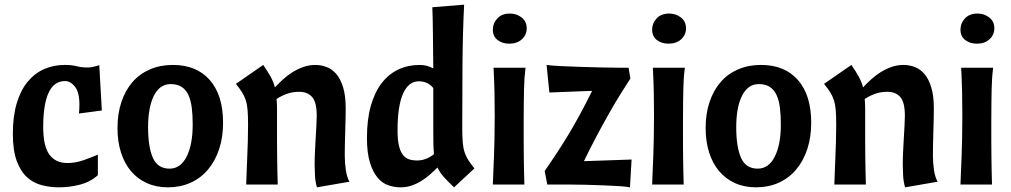

<svg xmlns="http://www.w3.org/2000/svg" viewBox="-20 -790 4328 822"><path d="M35 -217Q35 -292 51.5 -347.5Q68 -403 98 -439.5Q128 -476 168.5 -494Q209 -512 257 -512Q288 -512 308.5 -506.5Q329 -501 354 -501Q365 -501 375 -503Q385 -505 405 -511L416 -317L318 -304Q319 -314 319.5 -322.5Q320 -331 320 -341Q320 -396 300.5 -419.5Q281 -443 259 -443Q211 -443 188 -393Q165 -343 165 -246Q165 -164 191.5 -128Q218 -92 269 -92Q304 -92 338.5 -104.5Q373 -117 399 -128V-40Q367 -11 322.5 0.5Q278 12 232 12Q195 12 159.5 3Q124 -6 96.5 -30.5Q69 -55 52 -100Q35 -145 35 -217Z M711 -430Q664 -430 639 -380.5Q614 -331 614 -245Q614 -161 634.5 -114.5Q655 -68 706 -68Q753 -68 779 -119.5Q805 -171 805 -257Q805 -297 801 -329Q797 -361 786.5 -383.5Q776 -406 757.5 -418Q739 -430 711 -430ZM483 -242Q483 -304 500 -354Q517 -404 547.5 -439Q578 -474 622 -493Q666 -512 720 -512Q822 -512 878.5 -447Q935 -382 935 -265Q935 -202 918 -151Q901 -100 870 -63.5Q839 -27 795.5 -7.5Q752 12 699 12Q649 12 609 -6Q569 -24 541 -57Q513 -90 498 -137Q483 -184 483 -242Z M1107 -512Q1127 -483 1139 -461Q1151 -439 1157 -416Q1172 -432 1191 -449.5Q1210 -467 1231.5 -480.5Q1253 -494 1278 -503Q1303 -512 1330 -512Q1355 -512 1378.5 -503Q1402 -494 1420 -473Q1438 -452 1449 -416Q1460 -380 1460 -326Q1460 -312 1459.5 -285Q1459 -258 1458 -227.5Q1457 -197 1456.5 -169Q1456 -141 1456 -126Q1456 -93 1460.5 -62.5Q1465 -32 1476 -12L1337 12Q1330 -11 1328.5 -38Q1327 -65 1327 -85Q1327 -113 1328.5 -142.5Q1330 -172 1331.5 -199.5Q1333 -227 1334.5 -251.5Q1336 -276 1336 -294Q1336 -353 1316 -375Q1296 -397 1261 -397Q1232 -397 1207.5 -388Q1183 -379 1164 -366Q1166 -347 1166 -324Q1166 -301 1166 -271Q1166 -225 1166 -188Q1166 -151 1166.5 -119Q1167 -87 1167.5 -58.5Q1168 -30 1169 0H1034Q1035 -24 1036 -54Q1037 -84 1038.5 -117.5Q1040 -151 1041 -186.5Q1042 -222 1042 -255Q1042 -294 1040 -318.5Q1038 -343 1032 -361.5Q1026 -380 1016 -395.5Q1006 -411 990 -431Z M1924 12Q1896 -14 1879 -33.5Q1862 -53 1853 -73Q1838 -58 1821 -43Q1804 -28 1784 -15.5Q1764 -3 1742 4.5Q1720 12 1695 12Q1668 12 1642 3Q1616 -6 1596 -30Q1576 -54 1563.5 -95Q1551 -136 1551 -200Q1551 -278 1567.5 -336.5Q1584 -395 1614 -434Q1644 -473 1685.5 -492.5Q1727 -512 1777 -512Q1808 -512 1835 -497Q1834 -578 1833.5 -640Q1833 -702 1831 -759L1967 -770Q1961 -648 1960 -513.5Q1959 -379 1959 -245Q1959 -206 1961 -181.5Q1963 -157 1969 -138.5Q1975 -120 1985 -104.5Q1995 -89 2011 -69ZM1765 -103Q1787 -103 1805 -110.5Q1823 -118 1838 -130Q1836 -149 1835.5 -173Q1835 -197 1835 -229V-413Q1812 -442 1773 -442Q1729 -442 1705.5 -389Q1682 -336 1682 -232Q1682 -191 1688 -166Q1694 -141 1705 -127Q1716 -113 1731 -108Q1746 -103 1765 -103Z M2230 -500Q2227 -477 2225.5 -456Q2224 -435 2223.5 -409.5Q2223 -384 2222.5 -350.5Q2222 -317 2222 -271Q2222 -225 2222 -188Q2222 -151 2222.5 -119Q2223 -87 2223.5 -58.5Q2224 -30 2225 0H2090Q2091 -37 2092.5 -65Q2094 -93 2095 -124.5Q2096 -156 2097 -195.5Q2098 -235 2098 -294Q2098 -348 2097 -395.5Q2096 -443 2093 -500ZM2090 -663Q2090 -691 2109.5 -711.5Q2129 -732 2163 -732Q2192 -732 2213.5 -715Q2235 -698 2235 -669Q2235 -641 2214.5 -622Q2194 -603 2160 -603Q2131 -603 2110.5 -618.5Q2090 -634 2090 -663Z M2679 -454Q2664 -431 2639.5 -392Q2615 -353 2587.5 -304.5Q2560 -256 2532 -203Q2504 -150 2480 -100L2684 -107L2677 12Q2664 9 2633 7Q2602 5 2563.5 3.5Q2525 2 2485 1Q2445 0 2415 0H2323L2312 -58Q2331 -85 2356.5 -123.5Q2382 -162 2409.5 -207Q2437 -252 2464 -302Q2491 -352 2515 -401L2332 -394L2320 -512Q2339 -509 2380.5 -507Q2422 -505 2470 -503.5Q2518 -502 2564 -501Q2610 -500 2638 -500H2671Z M2912 -500Q2909 -477 2907.5 -456Q2906 -435 2905.5 -409.5Q2905 -384 2904.5 -350.5Q2904 -317 2904 -271Q2904 -225 2904 -188Q2904 -151 2904.5 -119Q2905 -87 2905.5 -58.5Q2906 -30 2907 0H2772Q2773 -37 2774.5 -65Q2776 -93 2777 -124.5Q2778 -156 2779 -195.5Q2780 -235 2780 -294Q2780 -348 2779 -395.5Q2778 -443 2775 -500ZM2772 -663Q2772 -691 2791.5 -711.5Q2811 -732 2845 -732Q2874 -732 2895.5 -715Q2917 -698 2917 -669Q2917 -641 2896.5 -622Q2876 -603 2842 -603Q2813 -603 2792.5 -618.5Q2772 -634 2772 -663Z M3229 -430Q3182 -430 3157 -380.5Q3132 -331 3132 -245Q3132 -161 3152.5 -114.5Q3173 -68 3224 -68Q3271 -68 3297 -119.5Q3323 -171 3323 -257Q3323 -297 3319 -329Q3315 -361 3304.5 -383.5Q3294 -406 3275.5 -418Q3257 -430 3229 -430ZM3001 -242Q3001 -304 3018 -354Q3035 -404 3065.5 -439Q3096 -474 3140 -493Q3184 -512 3238 -512Q3340 -512 3396.5 -447Q3453 -382 3453 -265Q3453 -202 3436 -151Q3419 -100 3388 -63.5Q3357 -27 3313.5 -7.5Q3270 12 3217 12Q3167 12 3127 -6Q3087 -24 3059 -57Q3031 -90 3016 -137Q3001 -184 3001 -242Z M3625 -512Q3645 -483 3657 -461Q3669 -439 3675 -416Q3690 -432 3709 -449.5Q3728 -467 3749.5 -480.5Q3771 -494 3796 -503Q3821 -512 3848 -512Q3873 -512 3896.5 -503Q3920 -494 3938 -473Q3956 -452 3967 -416Q3978 -380 3978 -326Q3978 -312 3977.5 -285Q3977 -258 3976 -227.5Q3975 -197 3974.5 -169Q3974 -141 3974 -126Q3974 -93 3978.5 -62.5Q3983 -32 3994 -12L3855 12Q3848 -11 3846.5 -38Q3845 -65 3845 -85Q3845 -113 3846.5 -142.5Q3848 -172 3849.5 -199.5Q3851 -227 3852.5 -251.5Q3854 -276 3854 -294Q3854 -353 3834 -375Q3814 -397 3779 -397Q3750 -397 3725.5 -388Q3701 -379 3682 -366Q3684 -347 3684 -324Q3684 -301 3684 -271Q3684 -225 3684 -188Q3684 -151 3684.5 -119Q3685 -87 3685.5 -58.5Q3686 -30 3687 0H3552Q3553 -24 3554 -54Q3555 -84 3556.5 -117.5Q3558 -151 3559 -186.5Q3560 -222 3560 -255Q3560 -294 3558 -318.5Q3556 -343 3550 -361.5Q3544 -380 3534 -395.5Q3524 -411 3508 -431Z M4232 -500Q4229 -477 4227.5 -456Q4226 -435 4225.5 -409.5Q4225 -384 4224.5 -350.5Q4224 -317 4224 -271Q4224 -225 4224 -188Q4224 -151 4224.5 -119Q4225 -87 4225.5 -58.5Q4226 -30 4227 0H4092Q4093 -37 4094.5 -65Q4096 -93 4097 -124.5Q4098 -156 4099 -195.5Q4100 -235 4100 -294Q4100 -348 4099 -395.5Q4098 -443 4095 -500ZM4092 -663Q4092 -691 4111.5 -711.5Q4131 -732 4165 -732Q4194 -732 4215.5 -715Q4237 -698 4237 -669Q4237 -641 4216.5 -622Q4196 -603 4162 -603Q4133 -603 4112.5 -618.5Q4092 -634 4092 -663Z"/></svg>

Font: CantoraOne
Style: Regular
Weight: 400
Designer: Pablo Impallari, Rodrigo Fuenzalida
Foundry: Pablo Impallari
Version: Version 1.001; ttfautohint (v0.8) -G 200 -r 50